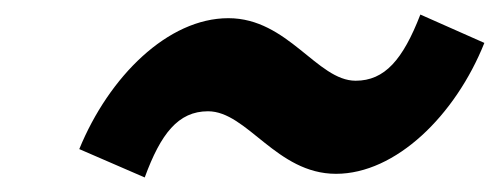

<svg xmlns="http://www.w3.org/2000/svg" viewBox="-20 -450 686 264"><path d="M89 -245 179 -206C201 -266 225 -297 266 -297C320 -297 360 -211 442 -211C524 -211 606 -291 646 -391L558 -430C534 -368 509 -339 469 -339C416 -339 376 -425 294 -425C211 -425 130 -345 89 -245Z"/></svg>

Font: LT Wave Mono Bold
Style: Italic
Weight: 700
Designer: Daniel Lyons
Version: Version 2.5 (Glyphs App)